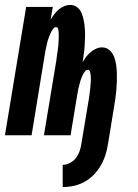

<svg xmlns="http://www.w3.org/2000/svg" viewBox="-38 -548 558 778"><path d="M216 210V120Q231 120 246 112Q261 104 270.5 91Q280 78 285 63Q290 48 292 33L319 -129Q320 -135 321 -141Q322 -147 323 -153Q324 -159 324.5 -165Q325 -171 326 -176.5Q327 -182 327.5 -188Q328 -194 328.5 -200Q329 -206 329.5 -212Q330 -218 330 -224Q330 -230 330 -236Q330 -242 329 -247.5Q328 -253 326 -259Q324 -265 318 -265Q312 -265 307.5 -260Q303 -255 300 -249.5Q297 -244 294.5 -238.5Q292 -233 290 -227Q288 -221 286.5 -215.5Q285 -210 283.5 -204Q282 -198 280.5 -192.5Q279 -187 278 -181Q277 -175 276 -169.5Q275 -164 274 -158L248 0H140L190 -301Q191 -307 191.5 -313Q192 -319 193 -325Q194 -331 195 -337Q196 -343 196.5 -349Q197 -355 198 -361Q199 -367 199 -373Q199 -379 199.5 -385Q200 -391 200 -396.5Q200 -402 200 -408Q200 -414 199.5 -420Q199 -426 197 -432Q195 -438 189 -438Q183 -438 178.5 -432.5Q174 -427 171 -421.5Q168 -416 165.5 -410.5Q163 -405 161 -399.5Q159 -394 157 -388Q155 -382 153.5 -376.5Q152 -371 151 -365Q150 -359 148.5 -353.5Q147 -348 146 -342Q145 -336 144 -330L90 0H-18L68 -520H176L167 -468Q174 -480 182 -490.5Q190 -501 200 -509.5Q210 -518 222 -523Q234 -528 246 -528Q263 -528 275.5 -518Q288 -508 293.5 -493Q299 -478 302 -462Q305 -446 306 -429.5Q307 -413 306.5 -396.5Q306 -380 305 -363Q304 -346 301.5 -329.5Q299 -313 297 -296Q303 -307 311 -317.5Q319 -328 329 -336.5Q339 -345 351 -350.5Q363 -356 375 -356Q393 -356 405.5 -345Q418 -334 424 -318.5Q430 -303 432.5 -286.5Q435 -270 435.5 -253Q436 -236 435.5 -218.5Q435 -201 433.5 -183.5Q432 -166 429.5 -148.5Q427 -131 424 -114L400 33Q397 55 390 77.5Q383 100 371.5 120.5Q360 141 343 159Q326 177 305 188.5Q284 200 261.5 205Q239 210 216 210Z"/></svg>

Font: Iosevka SS04 Extrabold
Style: Italic
Weight: 800
Italic angle: -9°
Monospace: yes
Designer: Belleve Invis
Foundry: Belleve Invis
Version: Version 19.0.0; ttfautohint (v1.8.4)